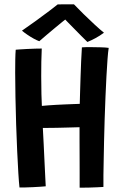

<svg xmlns="http://www.w3.org/2000/svg" viewBox="-20 -872 587 892"><path d="M70.5 -1Q68 -23 65.2 -67.5Q62.5 -112 59.8 -170.5Q57 -229 55 -293.5Q53 -358 51.8 -420.5Q50.5 -483 50.5 -535Q50.5 -568.5 51 -595.8Q51.5 -623 53 -641Q58 -641.5 72.8 -642.5Q87.5 -643.5 106.8 -644.5Q126 -645.5 144.2 -646Q162.5 -646.5 174 -646.5Q172.5 -619.5 172 -584.8Q171.5 -550 171.5 -518.5Q171.5 -475.5 172.5 -434.8Q173.5 -394 174.5 -380Q185.5 -381 203.2 -382.5Q221 -384 242.2 -385Q263.5 -386 284.2 -387Q305 -388 322.5 -388.5Q340 -389 350.5 -389.5Q351 -409 352 -441.8Q353 -474.5 354.2 -512.8Q355.5 -551 357 -587.8Q358.5 -624.5 360.5 -652Q368.5 -653 380.2 -653Q392 -653 404 -653Q427.5 -653 450.2 -652.2Q473 -651.5 485 -649.5Q482 -631 479.5 -596.5Q477 -562 474.5 -517Q472 -472 470 -421Q468 -370 466.2 -318Q464.5 -266 463.5 -218Q462.5 -174 461.8 -132.8Q461 -91.5 460.5 -58.2Q460 -25 460.5 -3.5Q451 -3 432.8 -2Q414.5 -1 392.5 -0.5Q370.5 0 350 0Q350 -33 350 -71Q350 -109 349.8 -147.2Q349.5 -185.5 349.5 -220.2Q349.5 -255 349.5 -281Q339 -280.5 321.8 -280.2Q304.5 -280 284 -279.2Q263.5 -278.5 243 -278.2Q222.5 -278 205.8 -277.8Q189 -277.5 179 -277.5Q181 -244 183 -201.2Q185 -158.5 187 -116.8Q189 -75 190.5 -45Q192 -15 192.5 -6.5Q184 -5.5 168 -4.5Q152 -3.5 133.5 -2.5Q115 -1.5 98 -1.2Q81 -1 70.5 -1ZM323.5 -852Q342.5 -832 368.8 -806.2Q395 -780.5 420.5 -757Q446 -733.5 463 -720Q443.5 -705.5 423 -694.5Q402.5 -683.5 386 -677Q373.5 -689 357.5 -705.2Q341.5 -721.5 325.2 -738Q309 -754.5 296.2 -767.5Q283.5 -780.5 278 -786.5H290Q285 -783 270.5 -771.2Q256 -759.5 236.8 -743.5Q217.5 -727.5 197.8 -710.8Q178 -694 162.5 -680.5Q152.5 -684 137.2 -692.2Q122 -700.5 107 -710.8Q92 -721 82 -729.5Q112 -750 146.8 -775.2Q181.5 -800.5 210 -822Q238.5 -843.5 248 -851.5Q255 -851.5 269.8 -851.8Q284.5 -852 299.8 -852Q315 -852 323.5 -852Z"/></svg>

Font: Grandstander Thin Medium
Style: Regular
Weight: 500
Version: Version 1.200